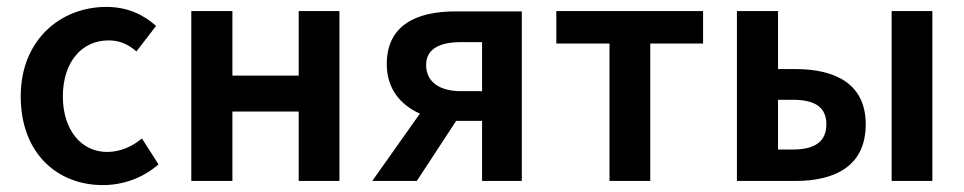

<svg xmlns="http://www.w3.org/2000/svg" viewBox="-20 -524 2792 556"><path d="M278 12C334 12 392 -7 439 -48L391 -123C363 -100 329 -84 290 -84C215 -84 162 -148 162 -245C162 -343 216 -407 294 -407C325 -407 350 -397 375 -375L432 -449C396 -481 350 -504 288 -504C156 -504 40 -409 40 -245C40 -82 144 12 278 12Z M534 0H653V-201H845V0H963V-492H845V-305H653V-492H534Z M1376 0H1491V-491H1299C1187 -491 1100 -452 1100 -338C1100 -265 1142 -219 1196 -195L1058 0H1187L1301 -174C1302 -174 1303 -174 1304 -174H1376ZM1315 -260C1251 -260 1214 -288 1214 -336C1214 -381 1251 -402 1315 -402H1376V-260Z M1745 0H1863V-398H2016V-492H1591V-398H1745Z M2114 0H2283C2401 0 2487 -45 2487 -164C2487 -280 2401 -324 2283 -324H2233V-492H2114ZM2233 -91V-235H2276C2341 -235 2373 -213 2373 -164C2373 -115 2341 -91 2276 -91ZM2562 0H2680V-492H2562Z"/></svg>

Font: Source Sans Pro Semibold
Style: Regular
Weight: 600
Designer: Paul D. Hunt
Foundry: Adobe Systems Incorporated
Version: Version 3.006;hotconv 1.0.111;makeotfexe 2.5.65597